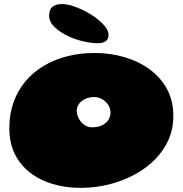

<svg xmlns="http://www.w3.org/2000/svg" viewBox="-20 -852 881 926"><path d="M367.5 54Q295.5 54 233.2 35.2Q171 16.5 124.2 -20Q77.5 -56.5 51.2 -109.8Q25 -163 25 -232.5Q25 -301.5 45.2 -358.5Q65.5 -415.5 102.8 -459.8Q140 -504 191.2 -534.5Q242.5 -565 304.5 -580.8Q366.5 -596.5 436 -596.5Q512.5 -596.5 581 -576.2Q649.5 -556 702.5 -517Q755.5 -478 785.8 -421.8Q816 -365.5 816 -293.5Q816 -214 778.5 -149.8Q741 -85.5 677 -40Q613 5.5 532.8 29.8Q452.5 54 367.5 54ZM423.5 -238Q455.5 -238 475.2 -249Q495 -260 504 -276.2Q513 -292.5 513 -308Q513 -323 507 -336.5Q501 -350 490 -360.8Q479 -371.5 464.2 -377.8Q449.5 -384 432.5 -384Q417 -384 402.2 -379.2Q387.5 -374.5 375.8 -365.8Q364 -357 357 -344.5Q350 -332 350 -317Q350 -303.5 355.5 -289.8Q361 -276 370.8 -264.2Q380.5 -252.5 394 -245.2Q407.5 -238 423.5 -238ZM453.5 -643.5Q421 -643.5 383 -652.2Q345 -661 311 -676.5Q271.5 -695 244.2 -720.5Q217 -746 217 -776Q217 -806 233.2 -819.2Q249.5 -832.5 278.5 -832.5Q304 -832.5 336.8 -821.2Q369.5 -810 401 -792.5Q442.5 -769.5 473 -739.8Q503.5 -710 503.5 -683.5Q503.5 -662 489 -652.8Q474.5 -643.5 453.5 -643.5Z"/></svg>

Font: Gluten Black
Style: Regular
Weight: 900
Designer: Tyler Finck
Foundry: Etcetera Type Company
Version: Version 1.300